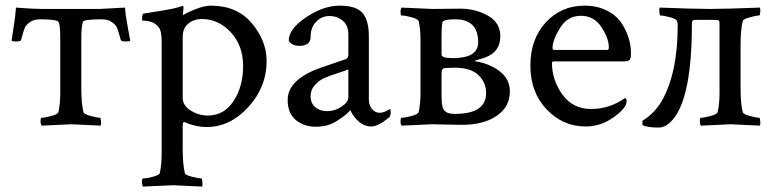

<svg xmlns="http://www.w3.org/2000/svg" viewBox="-20 -446 2768 686"><path d="M195.3 -113.3V-306.6Q195.3 -358.4 189 -367.7Q182.6 -377 123 -377Q101.6 -377 87.4 -367.2Q73.2 -357.4 68.8 -347.2Q64.5 -336.9 60.5 -321.8Q56.6 -306.6 54.7 -302.2Q52.7 -297.9 37.1 -297.9Q21.5 -297.9 21.5 -301.3Q21.5 -304.7 28.3 -346.7Q35.2 -388.7 37.1 -418.9Q94.7 -414.1 129.9 -414.1H336.9L426.8 -418.9Q428.7 -388.7 437 -346.2Q445.3 -303.7 445.3 -300.8Q445.3 -297.9 429.7 -297.9Q414.1 -297.9 412.1 -302.2Q410.2 -306.6 406.2 -321.8Q402.3 -336.9 397.9 -347.2Q393.6 -357.4 379.4 -367.2Q365.2 -377 343.8 -377Q278.3 -377 276.4 -368.2Q270.5 -351.6 270.5 -308.6V-131.8Q270.5 -75.2 278.3 -44.9Q280.3 -38.1 303.7 -31.7Q327.1 -25.4 336.9 -25.4Q339.8 -25.4 340.8 -13.7Q341.8 -2 339.8 2.9Q242.2 -2 235.4 -2Q228.5 -2 128.9 2.9Q125 -1 125 -13.2Q125 -25.4 128.9 -25.4Q140.6 -25.4 163.6 -31.7Q186.5 -38.1 188.5 -44.9Q195.3 -73.2 195.3 -113.3Z M702.1 -377.9Q671.9 -377.9 652.3 -361.3Q632.8 -344.7 632.8 -314.5V-95.7Q632.8 -69.3 661.1 -51.3Q689.5 -33.2 722.7 -33.2Q780.3 -33.2 814.5 -85Q848.6 -136.7 848.6 -210Q848.6 -283.2 804.7 -330.6Q760.7 -377.9 702.1 -377.9ZM733.4 -425.8Q827.1 -425.8 879.9 -362.8Q932.6 -299.8 932.6 -228.5Q932.6 -134.8 867.2 -63.5Q801.8 7.8 718.8 7.8Q678.7 7.8 636.7 -10.7Q632.8 -5.9 632.8 2V85.9Q632.8 141.6 640.6 172.9Q642.6 179.7 666 185.5Q689.5 191.4 699.2 191.4Q702.1 191.4 703.1 204.1Q704.1 216.8 702.1 220.7Q604.5 215.8 598.1 215.8Q591.8 215.8 491.2 220.7Q487.3 216.8 487.3 204.1Q487.3 191.4 491.2 191.4Q503.9 191.4 526.4 185.5Q548.8 179.7 550.8 172.9Q557.6 143.6 557.6 103.5V-298.8Q557.6 -336.9 545.9 -350.1Q534.2 -363.3 520 -367.7Q505.9 -372.1 496.6 -372.1Q487.3 -372.1 487.3 -374Q487.3 -396.5 493.2 -397.5Q589.8 -412.1 609.4 -418Q628.9 -423.8 632.8 -424.8Q635.7 -424.8 635.7 -418.9L633.8 -396.5V-391.6Q648.4 -401.4 679.7 -413.6Q710.9 -425.8 733.4 -425.8Z M1297.9 -315.4V-90.8Q1297.9 -70.3 1309.1 -56.6Q1320.3 -43 1336.4 -43Q1352.5 -43 1373 -56.6Q1376 -56.6 1376 -45.9Q1376 -35.2 1372.1 -28.3Q1332 5.9 1306.6 5.9Q1281.2 5.9 1260.7 -12.7Q1240.2 -31.2 1232.4 -51.8Q1231.4 -51.8 1225.1 -45.4Q1210 -30.3 1180.2 -11.7Q1149.9 6.8 1108.4 6.8Q1066.4 6.8 1037.1 -17.1Q1007.8 -41 1007.8 -88.9Q1007.8 -162.6 1127.4 -204.6Q1145.5 -210.9 1174.8 -220.7Q1204.1 -230.5 1214.8 -234.4Q1224.6 -238.3 1224.6 -250V-323.2Q1224.6 -354.5 1205.1 -371.6Q1185.5 -388.7 1157.2 -388.7Q1128.9 -388.7 1109.4 -368.2Q1089.8 -347.7 1089.8 -314.9Q1089.8 -282.2 1049.8 -282.2Q1022.5 -282.2 1011.7 -300.8Q1011.7 -342.8 1073.7 -384.3Q1135.7 -425.8 1193.8 -425.8Q1252 -425.8 1274.9 -399.9Q1297.9 -374 1297.9 -315.4ZM1224.6 -97.7V-198.2Q1216.8 -194.3 1186.5 -184.6Q1156.2 -174.8 1139.2 -167.5Q1122.1 -160.2 1106 -143.1Q1089.8 -126 1089.8 -101.6Q1089.8 -77.1 1106.4 -63Q1123 -48.8 1149.4 -48.8Q1175.8 -48.8 1200.2 -64.9Q1224.6 -81.1 1224.6 -97.7Z M1728.5 -247.6Q1714.4 -239.7 1690.4 -233.4L1680.7 -230.5Q1675.8 -228.5 1675.8 -227.5Q1709.5 -223.1 1740.7 -207Q1801.8 -175.8 1801.8 -119.6Q1801.8 -63.5 1753.4 -31.2Q1705.1 1 1626 0L1522.5 -2Q1517.6 -2 1415 2.9Q1411.1 -1 1411.1 -13.2Q1411.1 -25.4 1415 -25.4Q1427.7 -25.4 1450.7 -31.7Q1473.6 -38.1 1475.6 -44.9Q1482.4 -73.2 1482.4 -113.3V-302.7Q1482.4 -342.8 1475.6 -371.1Q1473.6 -377.9 1450.7 -384.3Q1427.7 -390.6 1415 -390.6Q1411.1 -390.6 1411.1 -402.8Q1411.1 -415 1415 -418.9Q1517.6 -414.1 1522.5 -414.1L1625 -415Q1678.7 -415 1723.1 -390.1Q1767.6 -365.2 1767.6 -316.9Q1767.6 -268.6 1728.5 -247.6ZM1597.7 -238.3Q1688.5 -238.3 1688.5 -294.9Q1688.5 -377 1606.4 -377Q1563.5 -377 1560.5 -366.2Q1557.6 -349.6 1557.6 -320.3V-251Q1557.6 -238.3 1597.7 -238.3ZM1604.5 -204.1Q1570.3 -204.1 1563.5 -201.2Q1557.6 -197.3 1557.6 -181.6V-99.6Q1557.6 -55.7 1571.3 -47.9Q1580.1 -39.1 1605.5 -39.1Q1716.8 -39.1 1716.8 -113.3Q1716.8 -151.4 1689.5 -177.7Q1662.1 -204.1 1604.5 -204.1Z M2212.9 -95.7Q2218.8 -95.7 2218.8 -85.4Q2218.8 -75.2 2212.9 -65.4Q2193.4 -38.1 2155.3 -16.1Q2117.2 5.9 2072.3 5.9Q1991.2 5.9 1933.1 -55.2Q1875 -116.2 1875 -211.4Q1875 -306.6 1930.2 -366.2Q1985.4 -425.8 2068.4 -425.8Q2113.3 -425.8 2147.5 -408.7Q2181.6 -391.6 2199.7 -364.7Q2234.4 -313 2234.4 -254.9Q2234.4 -235.4 2228.5 -231Q2222.7 -226.6 2206.1 -226.6H1960Q1952.1 -226.6 1952.1 -221.7Q1952.1 -160.2 1989.3 -108.4Q2026.4 -56.6 2092.3 -56.6Q2158.2 -56.6 2212.9 -95.7ZM1954.1 -274.4Q1954.1 -267.6 1960 -267.6H2150.4Q2155.3 -267.6 2155.3 -277.3Q2155.3 -308.6 2128.9 -349.1Q2102.5 -389.6 2055.2 -389.6Q2007.8 -389.6 1981 -346.2Q1954.1 -302.7 1954.1 -274.4Z M2695.3 -418.9Q2697.3 -414.1 2696.3 -402.3Q2695.3 -390.6 2692.4 -390.6Q2682.6 -390.6 2659.2 -384.3Q2635.7 -377.9 2633.8 -371.1Q2626 -340.8 2626 -284.2V-131.8Q2626 -75.2 2633.8 -44.9Q2635.7 -38.1 2659.2 -31.7Q2682.6 -25.4 2692.4 -25.4Q2695.3 -25.4 2696.3 -13.7Q2697.3 -2 2695.3 2.9Q2597.7 -2 2591.3 -2Q2585 -2 2484.4 2.9Q2480.5 -1 2480.5 -13.2Q2480.5 -25.4 2484.4 -25.4Q2496.1 -25.4 2519 -31.7Q2542 -38.1 2543.9 -44.9Q2550.8 -73.2 2550.8 -113.3V-361.3Q2550.8 -370.1 2547.9 -372.6Q2544.9 -375 2533.2 -375H2469.7Q2458 -375 2455.1 -372.6Q2452.1 -370.1 2452.1 -361.3Q2452.1 -105.5 2387.7 -23.4Q2361.3 9.8 2334 9.8Q2293 9.8 2275.4 1V-14.6Q2317.4 -40 2343.8 -84Q2401.4 -184.6 2401.4 -355.5Q2401.4 -366.2 2397.9 -372.6Q2394.5 -378.9 2372.6 -384.8Q2350.6 -390.6 2339.8 -390.6Q2336.9 -390.6 2335.9 -402.3Q2335 -414.1 2336.9 -418.9Q2459 -414.1 2516.1 -414.1Q2573.2 -414.1 2695.3 -418.9Z"/></svg>

Font: CrimsonText-Roman
Style: Roman
Weight: 400
Version: Version 0.13